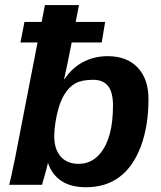

<svg xmlns="http://www.w3.org/2000/svg" viewBox="-20 -745 651 774"><path d="M78.6 -656.7H147.9L161.1 -724.6H298.3L285.2 -656.7H403.8L390.1 -573.7H269L253.9 -498Q249.5 -478 245.8 -460Q242.2 -441.9 238.3 -426.3H240.2Q271 -472.2 315.9 -495.4Q360.8 -518.6 414.1 -518.6Q491.7 -518.6 535.2 -472.4Q578.6 -426.3 578.6 -345.7Q578.6 -238.3 547.9 -155.3Q485.8 9.8 326.7 9.8Q265.6 9.8 227.5 -15.6Q189.5 -41 173.8 -86.9H172.9Q168 -64.5 160.6 -39.3Q153.3 -14.2 149.4 0H17.1Q19 -6.3 25.1 -33.4Q31.2 -60.5 41 -108.9L131.3 -573.7H62.5ZM355.5 -423.3Q309.6 -423.3 283.7 -408.9Q257.8 -394.5 239.3 -363.8Q226.6 -343.3 217.5 -313.5Q208.5 -283.7 203.6 -252.4Q198.7 -221.2 198.7 -195.8Q198.7 -143.6 224.6 -114Q250.5 -84.5 296.9 -84.5Q350.1 -84.5 384.8 -127.4Q435.5 -189.5 435.5 -319.3Q435.5 -373.5 415.5 -398.4Q395.5 -423.3 355.5 -423.3Z"/></svg>

Font: Arimo
Style: Bold Italic
Weight: 700
Italic angle: -12°
Designer: Steve Matteson
Foundry: Monotype Imaging Inc.
Version: Version 1.33